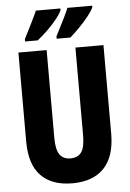

<svg xmlns="http://www.w3.org/2000/svg" viewBox="-62 -975 697 1030"><g transform="rotate(-5 287.0 -460.0)"><path d="M516 -238Q516 -115 457 -52.5Q398 10 286 10Q176 10 117 -50.5Q58 -111 58 -235V-714H210V-241Q210 -177 229.5 -150.5Q249 -124 287 -124Q327 -124 346 -150.5Q365 -177 365 -242V-714H516ZM474 -921Q465 -901 442.5 -873Q420 -845 393 -817.5Q366 -790 343 -770H269V-783Q295 -833 314 -871.5Q333 -910 341 -930H474ZM303 -921Q294 -900 272 -873Q250 -846 222.5 -819Q195 -792 167 -770H99V-783Q125 -834 144 -872.5Q163 -911 171 -930H303Z"/></g></svg>

Font: Noto Sans Ethiopic ExtraCondensed ExtraBold
Style: Regular
Weight: 800
Width: 2
Designer: Monotype Design Team
Foundry: Monotype Imaging Inc.
Version: Version 2.102; ttfautohint (v1.8.4.7-5d5b)